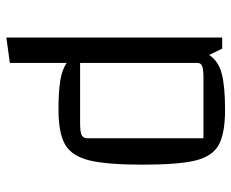

<svg xmlns="http://www.w3.org/2000/svg" viewBox="-82 -467 728 604"><g transform="rotate(90 282.0 -165.0)"><path d="M498 -250Q498 -137 484.5 -82Q471 -27 435 -6Q399 15 325 15Q269 15 234 9.5Q199 4 178 -11V168L98 179V-500H133L153 -459Q172 -488 211.5 -498.5Q251 -509 325 -509Q400 -509 436 -489Q472 -469 485 -415.5Q498 -362 498 -250ZM415 -441H225Q198 -441 188 -437Q178 -433 178 -422V-53H367Q396 -53 405.5 -58Q415 -63 415 -78Z"/></g></svg>

Font: Changa Light
Style: Regular
Weight: 300
Designer: Eduardo Rodriguez Tunni
Foundry: Eduardo Rodriguez Tunni
Version: Version 2.002; ttfautohint (v1.5) -l 8 -r 50 -G 110 -x 14 -H